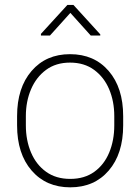

<svg xmlns="http://www.w3.org/2000/svg" viewBox="-20 -761 578 790"><path d="M392.6 -619.6V-614.7H353.5L269.5 -708L185.5 -614.7H148.4V-621.6L257.3 -740.7H282.2ZM50.3 -283.2Q50.3 -399.9 109.9 -469Q169.4 -538.1 268.1 -538.1Q367.7 -538.1 427.2 -469Q486.8 -399.9 486.8 -283.2V-245.1Q486.8 -128.4 427.5 -59.3Q368.2 9.8 269 9.8Q169.9 9.8 110.1 -59.3Q50.3 -128.4 50.3 -245.1ZM86.4 -245.1Q86.4 -183.6 107.7 -133.5Q128.9 -83.5 169.7 -54.2Q210.4 -24.9 269 -24.9Q327.6 -24.9 368.2 -54.2Q408.7 -83.5 429.4 -133.5Q450.2 -183.6 450.2 -245.1V-283.2Q450.2 -343.8 429.2 -393.6Q408.2 -443.4 367.4 -473.4Q326.7 -503.4 268.1 -503.4Q210 -503.4 169.4 -473.4Q128.9 -443.4 107.7 -393.6Q86.4 -343.8 86.4 -283.2Z"/></svg>

Font: Robert Sans ExtraLight
Style: Regular
Weight: 250
Designer: Christian Robertson (extended by Adam Twardoch)
Foundry: Google
Version: Version 12.135;April 2, 2019;FontCreator 11.5.0.2425 64-bit;